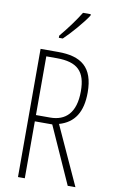

<svg xmlns="http://www.w3.org/2000/svg" viewBox="-102 -1001 621 1053"><g transform="rotate(10 208.0 -474.5)"><path d="M315 -941V-949H272C240 -898 209 -856 165 -803V-791H187C226 -828 284 -894 315 -941ZM175 -714H77V0H115V-317H212L354 0H397L248 -326C332 -350 373 -414 373 -523C373 -664 303 -714 175 -714ZM173 -679C289 -679 335 -633 335 -523C335 -402 279 -352 194 -352H115V-679Z"/></g></svg>

Font: Noto Sans Lao UI ExtCond ExtLt
Style: Regular
Weight: 200
Width: 2
Designer: Monotype Design Team
Foundry: Monotype Imaging Inc.
Version: Version 2.000